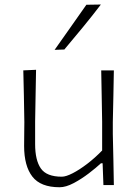

<svg xmlns="http://www.w3.org/2000/svg" viewBox="-20 -798 593 828"><path d="M237 9.5Q155 9.5 119.5 -36.5Q84 -82.5 84 -168.5Q84 -200.5 84.5 -224.8Q85 -249 85 -271Q84 -334 83 -386.5Q82 -439 80.5 -494.5L135.5 -497Q134.5 -440.5 133.5 -387.8Q132.5 -335 131.5 -273.5V-176.5Q131.5 -107 156.2 -71.5Q181 -36 246.5 -36Q264.5 -36 293.2 -50.8Q322 -65.5 355.5 -91Q389 -116.5 420.5 -149V-273.5Q419.5 -334.5 418.5 -386.8Q417.5 -439 416.5 -494.5H471Q470 -438 469 -386Q468 -334 466.5 -271V-220.5Q468 -159.5 469 -107.8Q470 -56 471 0H426L422.5 -94H415.5Q394.5 -74.5 362.8 -50.2Q331 -26 297.5 -8.2Q264 9.5 237 9.5ZM215.5 -583Q250 -632 284.5 -680.8Q319 -729.5 352.5 -777.5L415 -778.5Q378.5 -730.5 338.2 -681.5Q298 -632.5 257.5 -584.5Z"/></svg>

Font: Commissioner Loud ExtraLight
Style: Regular
Weight: 200
Designer: Kostas Bartsokas
Foundry: Kostas Bartsokas
Version: Version 1.000; ttfautohint (v1.8.3)